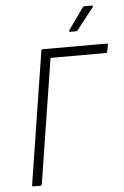

<svg xmlns="http://www.w3.org/2000/svg" viewBox="-58 -885 598 926"><g transform="rotate(-5 241.5 -422.0)"><path d="M65 0Q59 0 60 -7L161 -649Q163 -655 169 -655H477Q480 -655 482 -654Q484 -653 483 -649L477 -617Q476 -610 470 -610H202L107 -7Q105 0 99 0ZM307 -727Q304 -727 303 -729.5Q302 -732 304 -735L377 -838Q381 -844 387 -844H422Q426 -844 427 -841.5Q428 -839 425 -835L345 -733Q343 -730 340 -728.5Q337 -727 334 -727Z"/></g></svg>

Font: Sofia Sans Semi Condensed Light
Style: Italic
Weight: 300
Italic angle: -9°
Version: Version 4.100